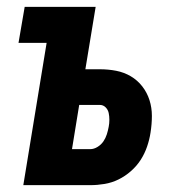

<svg xmlns="http://www.w3.org/2000/svg" viewBox="-20 -540 540 560"><path d="M48 0 116 -415H34L52 -520H259L229 -338H271Q296 -338 319 -333.5Q342 -329 361.5 -317.5Q381 -306 395 -288Q409 -270 416 -248Q423 -226 423 -202Q423 -178 419 -153Q416 -133 409 -112.5Q402 -92 390.5 -74Q379 -56 362 -41Q345 -26 325.5 -16.5Q306 -7 285 -3.5Q264 0 244 0ZM243 -105Q254 -105 264.5 -111.5Q275 -118 281.5 -127.5Q288 -137 291.5 -148Q295 -159 297 -170Q299 -180 299 -190.5Q299 -201 297 -210.5Q295 -220 288 -227Q281 -234 271 -234H211L190 -105Z"/></svg>

Font: Iosevka Term Curly XBd Obl
Style: Regular
Weight: 800
Italic angle: -9°
Designer: Belleve Invis
Foundry: Belleve Invis
Version: Version 32.3.0